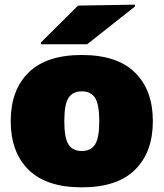

<svg xmlns="http://www.w3.org/2000/svg" viewBox="-20 -790 702 824"><path d="M274 -370Q256 -342 256 -270Q256 -198 274 -170Q292 -142 331 -142Q370 -142 388 -170Q406 -198 406 -270Q406 -342 388 -370Q370 -398 331 -398Q292 -398 274 -370ZM102.5 -61.5Q26 -137 26 -270Q26 -403 102.5 -478.5Q179 -554 331 -554Q483 -554 559.5 -478.5Q636 -403 636 -270Q636 -137 559.5 -61.5Q483 14 331 14Q179 14 102.5 -61.5ZM156 -600V-608L315 -766L559 -770V-762L354 -600Z"/></svg>

Font: Nacelle Black
Style: Regular
Weight: 900
Designer: Sora Sagano
Foundry: Sora Sagano
Version: Version 1.000;FEAKit 1.0